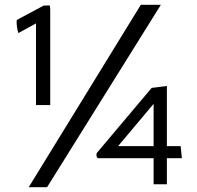

<svg xmlns="http://www.w3.org/2000/svg" viewBox="-20 -749 816 795"><path d="M733 -94 728 -144H671V-393L608 -385L382 -117C377 -109 379 -99 385 -94H616V14H671V-94ZM616 -319V-144H469ZM129 -314H188V-710C188 -715 187 -720 186 -726C182 -727 177 -727 173 -726H161L60 -672C56 -670 52 -668 49 -665C48 -649 51 -627 56 -612L129 -652ZM175 26 646 -729H563L99 26Z"/></svg>

Font: Bluebird
Style: LiExt
Weight: 300
Designer: Jasper
Foundry: Cannot Into Space Fonts
Version: Version 0.98